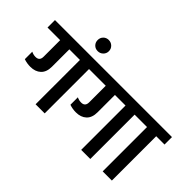

<svg xmlns="http://www.w3.org/2000/svg" viewBox="-147 -1303 1730 1730"><g transform="rotate(45 718.5 -438.0)"><path d="M-27 -660H608V-565H502V0H386V-565H251V-344Q251 -275 213.5 -240Q176 -205 113 -205Q69 -205 30 -219V-314Q55 -301 84 -301Q134 -301 134 -354V-565H-27Z M443 -876Q473 -876 494 -855.5Q515 -835 515 -805Q515 -775 494 -754.5Q473 -734 443 -734Q412 -734 392 -754.5Q372 -775 372 -805Q372 -835 392 -855.5Q412 -876 443 -876Z M554 -660H1189V-565H1083V0H967V-565H832V-344Q832 -275 794.5 -240Q757 -205 694 -205Q650 -205 611 -219V-314Q636 -301 665 -301Q715 -301 715 -354V-565H554Z M1135 -565V-660H1464V-565H1358V0H1241V-565Z"/></g></svg>

Font: Hind Semibold
Style: Regular
Weight: 600
Designer: Manushi Parikh, Satya Rajpurohit
Foundry: Indian Type Foundry
Version: Version 1.201;PS 1.0;hotconv 1.0.78;makeotf.lib2.5.61930; tt